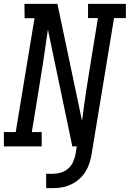

<svg xmlns="http://www.w3.org/2000/svg" viewBox="-30 -755 669 990"><path d="M208 215V141H244Q264 141 284 135Q304 129 320.5 115Q337 101 346 81.5Q355 62 359 42L366 0H343L217 -603Q206 -525 194.5 -448Q183 -371 170 -294L134 -74H185V0H-10V-74H51L148 -661H97L96 -735H266L393 -132Q403 -210 414.5 -287Q426 -364 439 -441L475 -662H424V-735H619V-662H558L442 42Q438 65 430.5 88Q423 111 410 131.5Q397 152 377.5 169Q358 186 335.5 196.5Q313 207 290 211Q267 215 244 215Z"/></svg>

Font: Iosevka Plex Etoile
Style: Italic
Weight: 400
Italic angle: -9°
Designer: Belleve Invis
Foundry: Belleve Invis
Version: Version 25.1.1; ttfautohint (v1.8.4)